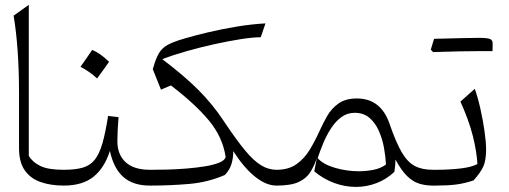

<svg xmlns="http://www.w3.org/2000/svg" viewBox="-20 -752 2062 778"><path d="M96.7 -732.4V-120.6Q111.3 -95.2 143.1 -79.6Q174.8 -64 237.8 -64H238.3V0H237.8Q186 0 145 -14.2Q104 -28.3 80.6 -61.5Q57.1 -94.7 57.1 -151.9V-372.1Q57.1 -466.8 51.5 -545.7Q45.9 -624.5 35.2 -688.5Z M353.5 -549.8Q368.2 -543.9 385 -532.5Q401.9 -521 421.9 -501.5Q410.2 -484.9 398.2 -468Q386.2 -451.2 373.5 -434.1Q358.4 -448.2 341.1 -460.2Q323.7 -472.2 306.2 -481.4Q318.4 -498.5 329.8 -515.1Q341.3 -531.7 353.5 -549.8ZM238.3 0Q223.6 0 223.6 -30.8V-33.2Q223.6 -64 238.3 -64Q284.7 -64 314.7 -72.5Q344.7 -81.1 363.5 -104.2Q382.3 -127.4 394.8 -170.4Q407.2 -213.4 418 -282.2L460.4 -277.3Q458 -248.5 456.8 -223.9Q455.6 -199.2 455.6 -179.7Q455.6 -126 488.8 -95Q522 -64 587.4 -64H587.9V0H587.4Q519 0 479.7 -34.9Q440.4 -69.8 425.3 -140.6Q403.3 -71.3 358.6 -35.6Q314 0 238.3 0Z M637.7 -512.2Q728 -443.8 784.7 -386.7Q841.3 -329.6 883.3 -266.6L893.1 -252Q939 -183.6 973.4 -142.1Q1007.8 -100.6 1037.8 -82.3Q1067.9 -64 1100.1 -64H1100.6V0H1100.1Q1058.6 0 1013.4 -36.1Q968.3 -72.3 925.3 -139.6Q925.3 -112.3 918 -87.6Q910.6 -63 891.1 -43Q822.8 -13.2 745.6 -6.6Q668.5 0 591.3 0H587.9Q573.2 0 573.2 -30.8V-33.2Q573.2 -64 587.9 -64H592.3Q621.1 -64 658.9 -64.9Q696.8 -65.9 736.1 -69.1Q775.4 -72.3 809.8 -77.9Q844.2 -83.5 867.2 -92.5Q890.1 -101.6 894.5 -115.2Q882.3 -196.8 826.4 -263.9Q770.5 -331.1 672.4 -405.8L632.3 -388.7L599.1 -471.7L601.6 -480Q612.3 -517.1 624.8 -537.6Q637.2 -558.1 660.2 -570.6Q683.1 -583 725.1 -595.2Q767.6 -607.9 823.5 -621.1Q879.4 -634.3 939.9 -644.3Q1000.5 -654.3 1055.7 -657.2L1036.6 -601.1Q1005.4 -601.1 955.3 -593.3Q905.3 -585.4 847.9 -572.8Q790.5 -560.1 735.4 -544.4Q680.2 -528.8 637.7 -512.2Z M1426.3 -353Q1523.4 -353 1558.6 -250Q1584 -176.3 1607.4 -135.7Q1630.9 -95.2 1660.4 -79.6Q1689.9 -64 1733.9 -64H1734.4V0H1733.9Q1704.6 0 1679 -7.8Q1653.3 -15.6 1629.9 -38.3Q1606.4 -61 1582.5 -105.5Q1582.5 -83.5 1578.1 -55.7Q1545.4 -24.9 1505.1 -9.8Q1464.8 5.4 1422.4 5.4Q1377.9 5.4 1334.5 -10.5Q1291 -26.4 1253.4 -57.6L1263.7 -110.8Q1252.9 -79.1 1237.1 -54Q1221.2 -28.8 1189.9 -14.4Q1158.7 0 1100.6 0Q1085.9 0 1085.9 -30.8V-33.2Q1085.9 -64 1100.6 -64Q1149.4 -64 1181.6 -86.9Q1213.9 -109.9 1235.8 -146.5Q1257.8 -183.1 1275.9 -223.6Q1289.1 -252.9 1306.2 -282.7Q1323.2 -312.5 1351.8 -332.8Q1380.4 -353 1426.3 -353ZM1417.5 -294.9Q1386.7 -294.9 1363 -277.3Q1339.4 -259.8 1321.3 -231.9Q1303.2 -204.1 1290 -172.1Q1276.9 -140.1 1267.1 -111.3Q1289.6 -85.9 1337.2 -72Q1384.8 -58.1 1433.6 -58.1Q1464.4 -58.1 1493.7 -64Q1522.9 -69.8 1543.9 -85.4Q1542.5 -117.2 1535.9 -153.3Q1529.3 -189.5 1515.1 -221.7Q1501 -253.9 1477.1 -274.4Q1453.1 -294.9 1417.5 -294.9Z M1926.3 -544.9Q1856 -544.9 1734.9 -541Q1728.5 -547.4 1725.6 -550.8Q1734.4 -581.1 1738.8 -594.7Q1885.3 -598.6 1920.4 -598.6Q1955.6 -598.6 1965.8 -593.8Q1976.1 -588.9 1976.1 -578.1V-559.1Q1976.1 -551.3 1975.6 -544.9ZM1734.4 0Q1719.7 0 1719.7 -30.8V-33.2Q1719.7 -64 1734.4 -64H1748.5Q1799.3 -64 1845.5 -69.3Q1891.6 -74.7 1914.6 -87.4Q1911.6 -138.2 1896 -200.9Q1880.4 -263.7 1845.7 -340.3L1903.8 -392.1Q1916 -358.4 1926.5 -311.8Q1937 -265.1 1943.4 -220.2Q1949.7 -175.3 1949.7 -146.5Q1949.7 -103.5 1939 -78.6Q1928.2 -53.7 1898.9 -21Q1862.8 -8.8 1828.9 -4.4Q1794.9 0 1746.1 0Z"/></svg>

Font: Pinar-FD Light
Style: Regular
Weight: 300
Designer: Amin Abedi
Version: Version 2.000